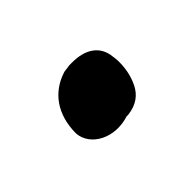

<svg xmlns="http://www.w3.org/2000/svg" viewBox="-41 -190 253 253"><g transform="rotate(45 85.5 -63.5)"><path d="M32 -67C33 -62 33 -57 34 -55C43 -28 66 -10 102 -10C127 -12 143 -42 133 -73V-76C131 -93 123 -103 111 -109C95 -117 76 -118 65 -116C42 -114 32 -96 32 -73Z"/></g></svg>

Font: Vapor
Style: Regular
Weight: 400
Foundry: Cannot Into Space Fonts
Version: Version 0.179